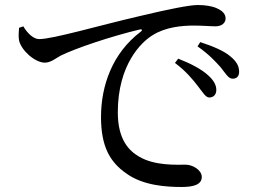

<svg xmlns="http://www.w3.org/2000/svg" viewBox="-20 -735 1040 766"><path d="M769 -392C789 -367 800 -346 815 -346C832 -346 843 -358 843 -376C843 -395 834 -413 811 -434C784 -459 742 -481 691 -501L678 -484C722 -451 749 -418 769 -392ZM860 -467C880 -442 891 -421 908 -421C925 -421 934 -431 934 -449C934 -471 924 -490 898 -511C873 -532 831 -550 779 -567L768 -550C815 -517 838 -491 860 -467ZM73 -630C88 -604 113 -579 136 -579C191 -579 370 -632 538 -671C651 -698 736 -715 769 -715C797 -715 826 -711 845 -702C868 -692 880 -679 880 -661C880 -644 865 -630 840 -630C819 -630 788 -633 753 -633C706 -633 639 -627 588 -594C545 -568 450 -478 450 -287C450 -176 496 -133 535 -110C598 -73 684 -78 721 -78C748 -78 785 -57 785 -29C785 2 751 11 705 11C642 11 550 5 484 -43C419 -88 383 -150 383 -268C383 -393 428 -523 542 -609C549 -614 548 -620 536 -617C423 -590 283 -543 222 -513C202 -502 182 -485 159 -485C119 -485 64 -535 56 -574C53 -591 55 -609 56 -624Z"/></svg>

Font: Noto Serif KR Medium
Style: Regular
Weight: 500
Designer: Ryoko NISHIZUKA 西塚涼子 (kana & ideographs); Frank Grießhammer (Latin, Greek & Cyrillic); Wenlong ZHANG 张文龙 (bopomofo); San
Foundry: Adobe
Version: Version 2.001;hotconv 1.1.0;makeotfexe 2.6.0